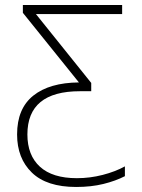

<svg xmlns="http://www.w3.org/2000/svg" viewBox="-20 -734 565 764"><path d="M283 10Q166 10 107 -47Q48 -104 48 -199Q48 -302 112.5 -353.5Q177 -405 294 -406L71 -683V-714H466V-678H123L343 -404V-371H298Q89 -371 89 -199Q89 -116 139 -70.5Q189 -25 286 -25Q338 -25 388.5 -38Q439 -51 477 -72V-33Q440 -14 391.5 -2Q343 10 283 10Z"/></svg>

Font: Noto Sans Disp ExtLt
Style: Regular
Weight: 200
Designer: Monotype Design Team
Foundry: Monotype Imaging Inc.
Version: Version 2.000;GOOG;noto-source:20170915:90ef993387c0